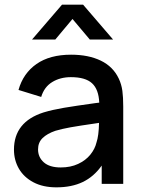

<svg xmlns="http://www.w3.org/2000/svg" viewBox="-20 -790 610 825"><path d="M366 -620 291.5 -708.5 217.5 -620H117.5L246.5 -770H337L466 -620ZM509.5 -332.5V0H417V-78.5Q383.5 -31 335.8 -8Q288 15 222.5 15Q164.5 15 123.5 -6.8Q82.5 -28.5 61.2 -65.2Q40 -102 40 -147Q40 -266.5 167.5 -307Q206 -318.5 254.8 -326.8Q303.5 -335 390 -347L406.5 -349Q404 -406 375.5 -432.2Q347 -458.5 284.5 -458.5Q239 -458.5 204.5 -437.5Q170 -416.5 157 -373.5L59.5 -403.5Q79.5 -475 136.8 -515Q194 -555 285.5 -555Q360 -555 413 -529.5Q466 -504 490.5 -452Q502 -427.5 505.8 -399.8Q509.5 -372 509.5 -332.5ZM394.5 -177.5Q404.5 -206.5 405.5 -262L392.5 -260Q319.5 -249.5 283.2 -243Q247 -236.5 218 -228Q183 -216 163.2 -197Q143.5 -178 143.5 -148Q143.5 -114.5 168.2 -92.5Q193 -70.5 241 -70.5Q283.5 -70.5 316 -85.8Q348.5 -101 368.2 -125.5Q388 -150 394.5 -177.5Z"/></svg>

Font: Hauora SemiBold
Style: Regular
Weight: 600
Designer: Wayne Shih
Foundry: WCYS
Version: Version 1.001